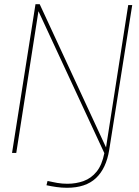

<svg xmlns="http://www.w3.org/2000/svg" viewBox="-20 -724 659 909"><path d="M37 0 148 -704H168L482 -26L587 -700H606L497 -14Q483 73 434.5 119Q386 165 297 165Q272 165 247.5 161.5Q223 158 200 153L205 133Q227 138 251 142Q275 146 299 146Q340 146 376 133Q412 120 437.5 88.5Q463 57 474 1L162 -671L57 0Z"/></svg>

Font: Georama Thin
Style: Italic
Weight: 100
Italic angle: -9°
Designer: Jean-Baptiste Levee
Foundry: Production Type
Version: Version 1.000